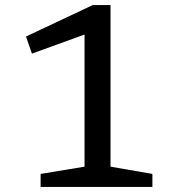

<svg xmlns="http://www.w3.org/2000/svg" viewBox="-20 -734 682 754"><path d="M312 -79.5V-655.5L344 -610L105.5 -523.5L82 -590.5L344 -714H414V-79.5L578.5 -51V0H139.5V-51Z"/></svg>

Font: Newsreader 7pt
Style: Regular
Weight: 400
Designer: Hugues Gentile
Foundry: Production Type
Version: Version 1.003